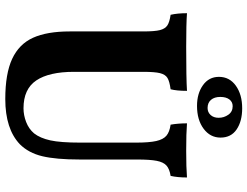

<svg xmlns="http://www.w3.org/2000/svg" viewBox="-125 -803 937 727"><g transform="rotate(90 343.5 -439.5)"><path d="M526 -46Q468 9 355 9Q259 9 203 -17Q147 -43 123 -96Q99 -149 99 -235V-514Q99 -557 94 -576.5Q89 -596 76.5 -604.5Q64 -613 36 -617Q30 -643 30 -679Q70 -676 157 -676Q277 -676 324 -679Q324 -640 318 -617Q288 -613 275 -605Q262 -597 257 -577Q252 -557 252 -514V-251Q252 -157 284.5 -108.5Q317 -60 390 -60Q416 -60 442 -70Q468 -80 485 -100Q503 -123 511.5 -161.5Q520 -200 520 -275V-486Q520 -536 514 -562.5Q508 -589 494 -601Q480 -613 452 -617Q447 -646 447 -679Q484 -676 551 -676Q614 -676 652 -679Q652 -643 646 -617Q620 -613 607 -601.5Q594 -590 589 -564.5Q584 -539 584 -491V-273Q584 -183 571.5 -131Q559 -79 526 -46ZM271 -800Q271 -840 304.5 -864Q338 -888 390 -888Q439 -888 470 -867Q501 -846 501 -806Q501 -767 467.5 -742Q434 -717 381 -717Q334 -717 302.5 -739.5Q271 -762 271 -800ZM426 -799Q426 -819 414.5 -835.5Q403 -852 382 -852Q366 -852 356.5 -839.5Q347 -827 347 -805Q347 -783 358 -770Q369 -757 389 -757Q405 -757 415.5 -768.5Q426 -780 426 -799Z"/></g></svg>

Font: Vollkorn SC
Style: Bold
Weight: 700
Designer: Friedrich Althausen
Foundry: Friedrich Althausen
Version: Version 4.015